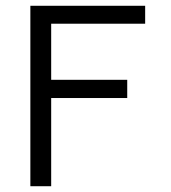

<svg xmlns="http://www.w3.org/2000/svg" viewBox="-20 -644 590 664"><path d="M85 0V-624H482V-562H157V-368H420V-305H157V0Z"/></svg>

Font: Inconsolata SemiExpanded
Style: Regular
Weight: 400
Width: 6
Monospace: yes
Designer: Raph Levien, Cyreal, Brenton Simpson
Foundry: Raph Levien, Cyreal, Google
Version: Version 3.000; ttfautohint (v1.8.2.53-6de2)